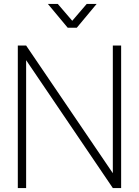

<svg xmlns="http://www.w3.org/2000/svg" viewBox="-20 -950 702 970"><path d="M70 0V-720H112L550 -75V-720H592V0H550L112 -646V0ZM222 -930H272L345 -845L418 -930H468L368 -810H322Z"/></svg>

Font: Hauora
Style: Regular
Weight: 400
Designer: Wayne Shih
Foundry: WCYS
Version: Version 1.001